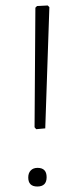

<svg xmlns="http://www.w3.org/2000/svg" viewBox="-20 -677 292 700"><path d="M154 -657 160 -651 145 -209 112 -206 106 -213 109 -649 115 -655ZM117 -65Q150 -65 150 -31Q150 3 116 3Q83 3 83 -30Q83 -46 92 -55.5Q101 -65 117 -65Z"/></svg>

Font: Alegreya Sans Light
Style: Regular
Weight: 300
Designer: Juan Pablo del Peral
Foundry: Huerta Tipografica
Version: Version 2.007